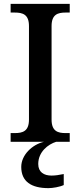

<svg xmlns="http://www.w3.org/2000/svg" viewBox="-20 -734 416 994"><path d="M35 0H208C147 14 90 68 90 130C90 206 142 240 231 240C252 240 289 234 310 224V167C286 172 265 175 247 175C207 175 178 157 178 115C178 52 229 13 271 0H341V-45H320C280 -45 247 -54 247 -115V-599C247 -660 280 -669 320 -669H341V-714H35V-669H56C97 -669 130 -660 130 -599V-115C130 -54 97 -45 56 -45H35Z"/></svg>

Font: Noto Serif Medium
Style: Regular
Weight: 500
Designer: Monotype Design Team
Foundry: Monotype Imaging Inc.
Version: Version 2.013